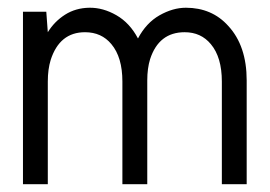

<svg xmlns="http://www.w3.org/2000/svg" viewBox="-20 -474 694 494"><path d="M614.7 0H550.8V-264.2Q550.8 -326.7 522.5 -360.4Q497.1 -391.1 455.1 -391.1Q388.7 -391.1 366.2 -321.8Q358.9 -298.3 358.9 -267.1V0H294.9V-264.2Q294.9 -326.7 266.6 -360.4Q241.2 -391.1 198.7 -391.1Q133.3 -391.1 110.4 -319.8Q103 -295.9 103 -264.2V0H39.1V-443.8H99.1L103 -391.1Q120.1 -418.9 147.5 -436.3Q174.8 -453.6 210 -454.1Q245.1 -454.6 279.5 -434.8Q314 -415 335 -375Q356 -415 390.4 -434.6Q424.8 -454.1 458.3 -454.1Q491.7 -454.1 519 -442.4Q546.4 -430.7 567.4 -407.2Q614.7 -356 614.7 -267.1Z"/></svg>

Font: Meera
Style: Regular
Weight: 400
Designer: Hussain KH and Suresh P for Swathanthra Malayalam Computing (SMC)
Version: 7.0.0+20160512